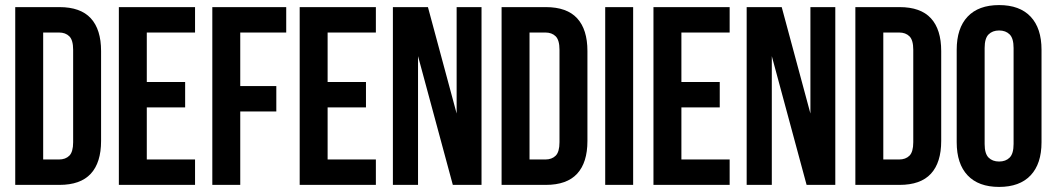

<svg xmlns="http://www.w3.org/2000/svg" viewBox="-20 -728 4152 756"><path d="M40 -700H214Q297 -700 337.5 -656Q378 -612 378 -527V-173Q378 -88 337.5 -44Q297 0 214 0H40ZM150 -600V-100H212Q238 -100 253 -115Q268 -130 268 -168V-532Q268 -570 253 -585Q238 -600 212 -600Z M558 -405H709V-305H558V-100H748V0H448V-700H748V-600H558Z M926 -389H1068V-289H926V0H816V-700H1107V-600H926Z M1270 -405H1421V-305H1270V-100H1460V0H1160V-700H1460V-600H1270Z M1626 -507V0H1527V-700H1665L1778 -281V-700H1876V0H1763Z M1955 -700H2129Q2212 -700 2252.5 -656Q2293 -612 2293 -527V-173Q2293 -88 2252.5 -44Q2212 0 2129 0H1955ZM2065 -600V-100H2127Q2153 -100 2168 -115Q2183 -130 2183 -168V-532Q2183 -570 2168 -585Q2153 -600 2127 -600Z M2363 -700H2473V0H2363Z M2663 -405H2814V-305H2663V-100H2853V0H2553V-700H2853V-600H2663Z M3019 -507V0H2920V-700H3058L3171 -281V-700H3269V0H3156Z M3348 -700H3522Q3605 -700 3645.5 -656Q3686 -612 3686 -527V-173Q3686 -88 3645.5 -44Q3605 0 3522 0H3348ZM3458 -600V-100H3520Q3546 -100 3561 -115Q3576 -130 3576 -168V-532Q3576 -570 3561 -585Q3546 -600 3520 -600Z M3857 -161Q3857 -123 3872.5 -107.5Q3888 -92 3914 -92Q3940 -92 3955.5 -107.5Q3971 -123 3971 -161V-539Q3971 -577 3955.5 -592.5Q3940 -608 3914 -608Q3888 -608 3872.5 -592.5Q3857 -577 3857 -539ZM3747 -532Q3747 -617 3790 -662.5Q3833 -708 3914 -708Q3995 -708 4038 -662.5Q4081 -617 4081 -532V-168Q4081 -83 4038 -37.5Q3995 8 3914 8Q3833 8 3790 -37.5Q3747 -83 3747 -168Z"/></svg>

Font: Bebas Neue
Style: Regular
Weight: 400
Designer: Ryoichi Tsunekawa
Foundry: Ryoichi Tsunekawa
Version: Version 1.300